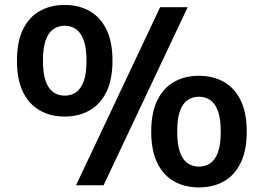

<svg xmlns="http://www.w3.org/2000/svg" viewBox="-20 -770 1096 798"><path d="M296 0 645.5 -740H760L410.5 0ZM249 -285.5Q190.5 -285.5 145.8 -310.8Q101 -336 75.8 -387.2Q50.5 -438.5 50.5 -517.5Q50.5 -596.5 75.5 -647.8Q100.5 -699 145.2 -724.2Q190 -749.5 249 -749.5Q307.5 -749.5 352.2 -724.2Q397 -699 422.2 -647.8Q447.5 -596.5 447.5 -517.5Q447.5 -438.5 422 -387.2Q396.5 -336 351.8 -310.8Q307 -285.5 249 -285.5ZM249 -372.5Q275.5 -372.5 295.8 -386.2Q316 -400 327.8 -431.5Q339.5 -463 339.5 -517Q339.5 -571 327.8 -603Q316 -635 295.8 -649Q275.5 -663 249 -663Q222.5 -663 202 -649Q181.5 -635 170 -603.2Q158.5 -571.5 158.5 -518Q158.5 -464.5 170 -432.5Q181.5 -400.5 202 -386.5Q222.5 -372.5 249 -372.5ZM807 9Q748.5 9 703.8 -16Q659 -41 633.8 -92.5Q608.5 -144 608.5 -223Q608.5 -301.5 633.8 -353Q659 -404.5 703.5 -429.8Q748 -455 807 -455Q865.5 -455 910.2 -429.8Q955 -404.5 980.2 -353Q1005.5 -301.5 1005.5 -223Q1005.5 -144 980 -92.5Q954.5 -41 910 -16Q865.5 9 807 9ZM807 -77.5Q833.5 -77.5 853.8 -91.2Q874 -105 885.8 -136.8Q897.5 -168.5 897.5 -222.5Q897.5 -276.5 885.8 -308.5Q874 -340.5 853.8 -354.2Q833.5 -368 807 -368Q780.5 -368 760 -354.2Q739.5 -340.5 728 -308.8Q716.5 -277 716.5 -223Q716.5 -169.5 728 -137.5Q739.5 -105.5 760 -91.5Q780.5 -77.5 807 -77.5Z"/></svg>

Font: Encode Sans SC SemiExpanded SemiBold
Style: Regular
Weight: 600
Width: 6
Designer: Multiple Designers
Foundry: Impallari Type
Version: Version 3.002